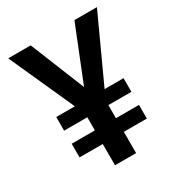

<svg xmlns="http://www.w3.org/2000/svg" viewBox="-170 -826 872 939"><g transform="rotate(-30 266.0 -357.0)"><path d="M266 -407 142 -714H15L180 -348H75V-271H206V-197H75V-120H206V0H325V-120H455V-197H325V-271H455V-348H348L516 -714H389Z"/></g></svg>

Font: Noto Sans Lao Looped SemiCondensed SemiBold
Style: Regular
Weight: 600
Width: 4
Designer: Mark Frömberg, Ben Mitchell
Foundry: The Fontpad Ltd
Version: Version 1.002